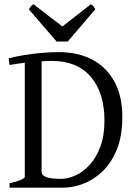

<svg xmlns="http://www.w3.org/2000/svg" viewBox="-20 -872 633 892"><path d="M24.4 0V-21Q57.6 -27.8 76.4 -36.1Q95.2 -44.4 95.2 -50.8V-580.6Q76.2 -578.1 58.3 -575.4Q40.5 -572.8 24.4 -570.3L20 -600.6Q48.8 -608.9 88.4 -615.5Q127.9 -622.1 171.1 -626Q214.4 -629.9 252.9 -629.9Q343.8 -629.9 409.9 -594.2Q476.1 -558.6 512.2 -491.7Q548.3 -424.8 548.3 -330.1Q548.3 -238.8 522 -175.5Q495.6 -112.3 453.9 -73.5Q412.1 -34.7 364.3 -17.3Q316.4 0 272.9 0ZM262.2 -41Q295.9 -41 331.5 -57.4Q367.2 -73.7 397.5 -107.2Q427.7 -140.6 446.5 -191.4Q465.3 -242.2 465.3 -311Q465.3 -440.9 402.1 -514.9Q338.9 -588.9 221.2 -588.9Q196.8 -588.9 173.3 -587.4V-75.2Q173.3 -60.1 186.8 -53Q200.2 -45.9 220.7 -43.5Q241.2 -41 262.2 -41ZM242.7 -679.2 113.8 -829.1Q120.6 -838.9 124.3 -843.3Q127.9 -847.7 135.7 -852.1L270 -749L401.9 -852.1Q410.2 -847.7 413.6 -843.3Q417 -838.9 422.9 -829.1L294.9 -679.2Z"/></svg>

Font: David Libre
Style: Regular
Weight: 400
Designer: Ismar David, J. Victor Gaultney, Annie Olsen and Meir Sadan
Foundry: Monotype Imaging Inc. & SIL International
Version: Version 1.100; ttfautohint (v1.8.4.7-5d5b)